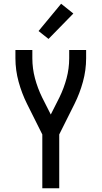

<svg xmlns="http://www.w3.org/2000/svg" viewBox="-20 -1001 540 1021"><path d="M205 0V-286L124 -448Q96 -504 79 -566Q62 -628 62 -691V-735H152V-691Q152 -637 166 -584.5Q180 -532 204 -483L250 -392L296 -483Q320 -532 334 -584.5Q348 -637 348 -691V-735H438V-691Q438 -628 421 -566Q404 -504 376 -448L295 -286V0ZM238 -794 185 -836 305 -981 370 -929Z"/></svg>

Font: Iosevka Term Curly Medium
Style: Regular
Weight: 500
Designer: Belleve Invis
Foundry: Belleve Invis
Version: Version 32.3.0